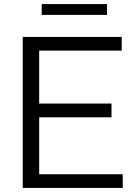

<svg xmlns="http://www.w3.org/2000/svg" viewBox="-20 -921 665 941"><path d="M91.5 0V-740H576.5V-673H172V-413.5H526.5V-346H172V-67H581.5V0ZM184.5 -848V-901H504.5V-848Z"/></svg>

Font: Encode Sans Semi Expanded
Style: Regular
Weight: 400
Width: 6
Designer: Multiple Designers
Foundry: Impallari Type
Version: Version 3.000; ttfautohint (v1.8.3) -l 8 -r 50 -G 200 -x 14 